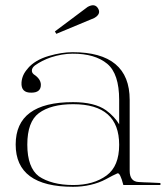

<svg xmlns="http://www.w3.org/2000/svg" viewBox="-20 -717 639 741"><path d="M261.7 -322.8Q345.2 -322.8 389.2 -291.5Q405.3 -279.8 418.5 -265.6Q431.6 -251.5 439.9 -237.3V-331.5Q439.9 -432.1 394 -470.7Q346.2 -510.3 259.8 -509.8Q239.7 -509.8 218.5 -506.1Q197.3 -502.4 176.3 -495.6Q159.2 -489.7 143.3 -481.7Q127.4 -473.6 114.7 -464.4Q103 -455.1 103 -444.8Q103 -436 109.9 -430.7H109.4Q137.7 -412.6 137.7 -389.6Q137.7 -359.4 101.1 -359.4Q60.5 -358.4 63 -398.9Q64 -413.1 69.8 -426.5Q75.7 -439.9 87.4 -452.6H86.9Q114.7 -485.4 168 -501Q218.3 -515.6 259.8 -515.6Q480.5 -515.6 480.5 -331.5V-58.1Q480.5 -16.6 514.6 -14.6Q525.4 -13.7 535.6 -13.4Q545.9 -13.2 557.1 -12.7Q566.4 -12.2 577.9 -11.7Q589.4 -11.2 599.1 -10.7V-2.9H456.1Q443.4 -52.2 433.1 -47.9Q418 -41.5 388.7 -25.4Q362.3 -11.2 329.8 -3.7Q297.4 3.9 261.7 3.9Q40.5 3.9 40.5 -159.2Q40.5 -322.8 261.7 -322.8ZM262.7 -2.9Q341.3 -2.9 391.6 -40Q439.9 -75.7 439.9 -158.2Q439.9 -314.9 262.7 -314.9Q176.3 -314.9 129.9 -280.3Q85.4 -247.1 85.4 -158.7Q85.4 -114.3 96.7 -83.7Q107.9 -53.2 129.9 -36.6Q153.3 -20.5 186.8 -11.7Q220.2 -2.9 262.7 -2.9ZM343.8 -647.5 197.3 -586.4 191.9 -595.7 318.4 -690.4Q346.2 -705.6 358.6 -684.3Q371.1 -663.1 343.8 -647.5Z"/></svg>

Font: Tartlers End
Style: Regular
Weight: 200
Designer: Peter Wiegel
Foundry: Peter Wiegel
Version: Version 1.000 2013 initial release